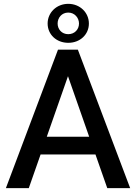

<svg xmlns="http://www.w3.org/2000/svg" viewBox="-20 -966 698 986"><path d="M530.8 0H648.4L379.9 -710.9H277.8L10.3 0H127.9L188.5 -172.9H470.2ZM220.2 -263.7 329.1 -574.7 438 -263.7ZM224.6 -845.2C224.6 -788.6 270 -746.1 330.6 -746.1C391.1 -746.1 436.5 -788.6 436.5 -845.2C436.5 -900.9 391.1 -946.3 330.6 -946.3C270 -946.3 224.6 -900.9 224.6 -845.2ZM275.9 -845.2C275.9 -874.5 296.9 -901.4 330.6 -901.4C363.3 -901.4 385.7 -874.5 385.7 -845.2C385.7 -814.9 363.3 -790.5 330.6 -790.5C296.9 -790.5 275.9 -815.9 275.9 -845.2Z"/></svg>

Font: Bert Sans Medium
Style: Regular
Weight: 500
Designer: Christian Robertson (Google), Cristiano Sobral
Foundry: Google, Cristiano Sobral
Version: Version 3.101